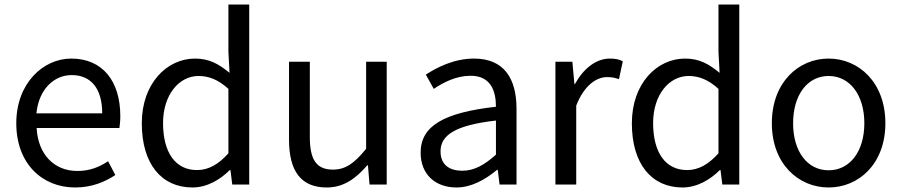

<svg xmlns="http://www.w3.org/2000/svg" viewBox="-20 -816 3987 849"><path d="M312 13C385 13 443 -11 490 -42L458 -103C417 -76 375 -60 322 -60C219 -60 148 -134 142 -250H508C510 -264 512 -282 512 -302C512 -457 434 -557 295 -557C171 -557 52 -448 52 -271C52 -92 167 13 312 13ZM141 -315C152 -423 220 -484 297 -484C382 -484 432 -425 432 -315Z M831 13C896 13 954 -22 996 -64H999L1007 0H1082V-796H990V-587L995 -494C947 -533 906 -557 842 -557C718 -557 607 -447 607 -271C607 -90 695 13 831 13ZM851 -64C756 -64 701 -141 701 -272C701 -396 771 -480 858 -480C903 -480 945 -464 990 -423V-138C945 -88 901 -64 851 -64Z M1425 13C1499 13 1553 -26 1604 -85H1607L1614 0H1690V-543H1599V-158C1547 -94 1508 -66 1452 -66C1380 -66 1350 -109 1350 -210V-543H1258V-199C1258 -60 1310 13 1425 13Z M1998 13C2065 13 2126 -22 2178 -65H2181L2189 0H2264V-334C2264 -469 2209 -557 2076 -557C1988 -557 1912 -518 1863 -486L1898 -423C1941 -452 1998 -481 2061 -481C2150 -481 2173 -414 2173 -344C1942 -318 1840 -259 1840 -141C1840 -43 1907 13 1998 13ZM2024 -61C1970 -61 1928 -85 1928 -147C1928 -217 1990 -262 2173 -283V-132C2120 -85 2076 -61 2024 -61Z M2436 0H2528V-349C2564 -441 2619 -475 2664 -475C2687 -475 2699 -472 2717 -466L2734 -545C2717 -554 2700 -557 2676 -557C2616 -557 2560 -513 2522 -444H2520L2511 -543H2436Z M2998 13C3063 13 3121 -22 3163 -64H3166L3174 0H3249V-796H3157V-587L3162 -494C3114 -533 3073 -557 3009 -557C2885 -557 2774 -447 2774 -271C2774 -90 2862 13 2998 13ZM3018 -64C2923 -64 2868 -141 2868 -272C2868 -396 2938 -480 3025 -480C3070 -480 3112 -464 3157 -423V-138C3112 -88 3068 -64 3018 -64Z M3644 13C3777 13 3895 -91 3895 -271C3895 -452 3777 -557 3644 -557C3511 -557 3393 -452 3393 -271C3393 -91 3511 13 3644 13ZM3644 -63C3550 -63 3487 -146 3487 -271C3487 -396 3550 -480 3644 -480C3738 -480 3802 -396 3802 -271C3802 -146 3738 -63 3644 -63Z"/></svg>

Font: Noto Sans CJK SC
Style: Regular
Weight: 400
Designer: Ryoko NISHIZUKA 西塚涼子 (kana, bopomofo & ideographs); Paul D. Hunt (Latin, Greek & Cyrillic); Sandoll Communications 산돌커뮤니
Foundry: Adobe
Version: Version 2.004;hotconv 1.0.118;makeotfexe 2.5.65603